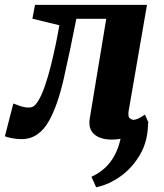

<svg xmlns="http://www.w3.org/2000/svg" viewBox="-52 -576 690 806"><path d="M488 -110Q484.5 -86 492.8 -79.5Q501 -73 508.5 -73Q516.5 -73 527.8 -78Q539 -83 556.5 -95L571.5 -60.5Q570.5 -59 569.5 -58Q569 16 536.2 72.5Q503.5 129 453.5 164.5Q403.5 200 351.5 210L332 166Q429 122 454 6.5Q436.5 10 419 10Q368.5 10 343 -12.8Q317.5 -35.5 325 -80L394 -497H268.5Q240 -352.5 215 -243.2Q190 -134 154.5 -70Q111.5 8 39 8Q17 8 -3.8 3.8Q-24.5 -0.5 -31.5 -4L4 -141.5Q11 -138.5 31 -131.5Q51 -124.5 68 -124.5Q82 -124.5 90 -130.5Q98 -136.5 105.5 -148Q121.5 -172 135.8 -213Q150 -254 161.8 -301.5Q173.5 -349 182.8 -393.8Q192 -438.5 197 -470L84 -497.5L95 -555.5H565Z"/></svg>

Font: Merriweather Black
Style: Italic
Weight: 900
Italic angle: -7.8°
Designer: Eben Sorkin
Foundry: Eben Sorkin
Version: Version 2.200;gftools[0.9.31]